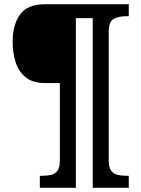

<svg xmlns="http://www.w3.org/2000/svg" viewBox="-20 -780 671 911"><path d="M169 111V54H182Q205 54 223.5 49.5Q242 45 253 29.5Q264 14 264 -17V-386H193Q135 -386 101.5 -413.5Q68 -441 54 -485.5Q40 -530 40 -582Q40 -662 75 -711Q110 -760 195 -760H591V-703H578Q544 -703 520 -690.5Q496 -678 496 -631V-17Q496 14 507 29.5Q518 45 537 49.5Q556 54 578 54H591V111H420V-694H340V111Z"/></svg>

Font: Noto Serif Kannada ExtraBold
Style: Regular
Weight: 800
Version: Version 2.003